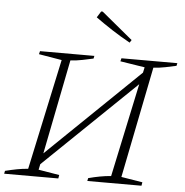

<svg xmlns="http://www.w3.org/2000/svg" viewBox="-61 -933 955 989"><g transform="rotate(5 416.5 -438.0)"><path d="M-3 0 0 -15Q32 -23 61 -28.5Q90 -34 118 -36L241 -609L122 -629L126 -645H407L404 -631Q377 -625 347.5 -619Q318 -613 286 -611L189 -122L664 -581L670 -609L543 -629L547 -645H836L833 -631Q806 -625 776.5 -619Q747 -613 715 -611L600 -36L710 -18L707 0H427L430 -15Q460 -23 489.5 -28.5Q519 -34 547 -36L650 -520L178 -65L172 -36L280 -18L277 0ZM582 -729Q533 -756 489 -784.5Q445 -813 402 -844L422 -876H430L591 -743Z"/></g></svg>

Font: Piazzolla SC ExtraLight
Style: Italic
Weight: 200
Italic angle: -11.3°
Designer: Juan Pablo del Peral
Foundry: Huerta Tipografica
Version: Version 1.330